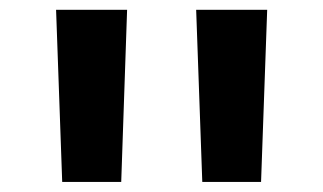

<svg xmlns="http://www.w3.org/2000/svg" viewBox="-20 -750 660 392"><path d="M227.5 -378.5 239.5 -730H94.5L107 -378.5ZM380.5 -730 393 -378.5H513L525.5 -730Z"/></svg>

Font: Monaspace Argon
Style: Bold
Weight: 700
Designer: Riley Cran & the Lettermatic Team
Foundry: Lettermatic
Version: Version 1.000 (Monaspace Argon)